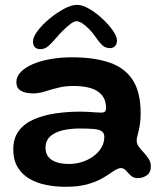

<svg xmlns="http://www.w3.org/2000/svg" viewBox="-20 -700 666 774"><path d="M244 53Q202.5 53 164.8 45.2Q127 37.5 97.2 19.8Q67.5 2 50.5 -27Q33.5 -56 33.5 -97.5Q33.5 -143 56 -172.8Q78.5 -202.5 117.2 -219.2Q156 -236 204.5 -243Q253 -250 305 -250Q320 -250 335.5 -249Q351 -248 364.2 -247Q377.5 -246 386.5 -246Q398.5 -246 403 -250.2Q407.5 -254.5 407.5 -264.5Q407.5 -280.5 403.5 -293Q399.5 -305.5 392 -315Q384.5 -324.5 374 -331.5Q357 -343 331.8 -348.2Q306.5 -353.5 277.5 -353.5Q242.5 -353.5 213.8 -346.2Q185 -339 160.8 -331.2Q136.5 -323.5 114.5 -323.5Q82 -323.5 64 -334.2Q46 -345 46 -368.5Q46 -391.5 64 -410Q82 -428.5 113 -441.8Q144 -455 184.5 -462Q225 -469 270 -469Q360.5 -469 422.2 -447.5Q484 -426 515.5 -376.8Q547 -327.5 547 -243Q547 -220 544.5 -202.8Q542 -185.5 539 -172.8Q536 -160 533.5 -150.5Q531 -141 531 -133Q531 -120 539.5 -108.5Q548 -97 559.5 -85Q571 -73 579.5 -59.5Q588 -46 588 -29.5Q588 -4.5 571.8 6.8Q555.5 18 535.5 18Q518 18 507.2 7.8Q496.5 -2.5 487.8 -12.5Q479 -22.5 467.5 -22.5Q460.5 -22.5 451.8 -18.2Q443 -14 430.5 -5.5Q415.5 5.5 391.5 19.2Q367.5 33 331.8 43Q296 53 244 53ZM258.5 -39Q285 -39 310.5 -47Q336 -55 356.2 -69.8Q376.5 -84.5 388.5 -104.5Q400.5 -124.5 400.5 -148Q400.5 -163.5 390.2 -170.8Q380 -178 358 -180Q336 -182 300.5 -182Q265 -182 233.5 -174.8Q202 -167.5 182.8 -150.5Q163.5 -133.5 163.5 -104Q163.5 -82 175.2 -67.5Q187 -53 208.2 -46Q229.5 -39 258.5 -39ZM143 -502Q113 -502 113 -533Q113 -550.5 131.5 -575.2Q150 -600 178.8 -624Q207.5 -648 237.8 -664.2Q268 -680.5 290.5 -680.5Q312 -680.5 339.5 -664.5Q367 -648.5 392.5 -624.8Q418 -601 434.8 -577Q451.5 -553 451.5 -536.5Q451.5 -522.5 443.8 -514.2Q436 -506 423 -506Q404.5 -506 392 -518Q379.5 -530 364 -552.5Q354 -567.5 340.2 -581.8Q326.5 -596 312.8 -605.2Q299 -614.5 288.5 -614.5Q279 -614.5 264.2 -603.5Q249.5 -592.5 233.8 -576.8Q218 -561 204.5 -545Q186.5 -524 173.5 -513Q160.5 -502 143 -502Z"/></svg>

Font: Gluten Medium
Style: Regular
Weight: 500
Designer: Tyler Finck
Foundry: Etcetera Type Company
Version: Version 1.300